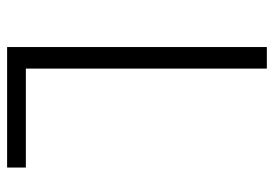

<svg xmlns="http://www.w3.org/2000/svg" viewBox="-135 -635 770 540"><g transform="rotate(90 250.0 -365.0)"><path d="M112.3 0V-730.5H172.9V-52.7H451.2V0Z"/></g></svg>

Font: Gen Shin Gothic Monospace Light
Style: Regular
Weight: 300
Designer: [Source Han Sans]
Ryoko NISHIZUKA  (kana & ideographs); Paul D. Hunt (Latin, Greek & Cyrillic); Wenlong ZHANG  (bopomofo
Version: Version 1.002.20150607